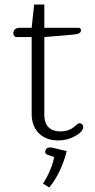

<svg xmlns="http://www.w3.org/2000/svg" viewBox="-20 -610 419 849"><path d="M236 11C273 11 300 0 322 -14C339 -25 348 -38 348 -47C348 -59 340 -65 332 -65C325 -65 321 -61 316 -56C296 -37 275 -29 245 -29C204 -29 176 -52 176 -102V-446L303 -457C327 -459 338 -464 338 -476C338 -483 335 -487 328 -487H176V-590H131L120 -487H67C50 -487 39 -478 39 -463C39 -453 45 -446 52 -446H120V-106C120 -29 172 11 236 11ZM198 219C235 174 261 115 275 58L211 43C193 39 180 46 180 62C180 68 184 72 189 74L219 84C215 116 194 166 170 202Z"/></svg>

Font: Maitree Light
Style: Regular
Weight: 300
Designer: CadsonDemak Team
Foundry: CadsonDemak
Version: Version 1.000;PS 001.000;hotconv 1.0.88;makeotf.lib2.5.64775